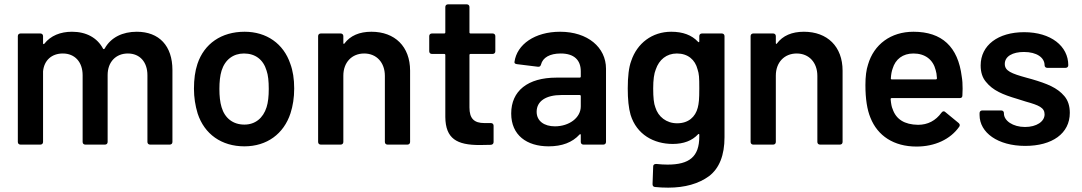

<svg xmlns="http://www.w3.org/2000/svg" viewBox="-20 -665 4976 883"><path d="M609 -519C545 -519 490 -494 461 -441C460 -440 458 -439 457 -439C456 -439 455 -440 454 -441C427 -492 376 -519 311 -519C258 -519 213 -501 184 -464C183 -463 182 -462 181 -462C181 -462 178 -462 178 -466V-499C178 -506 173 -511 166 -511H74C67 -511 62 -506 62 -499V-12C62 -5 67 0 74 0H166C173 0 178 -5 178 -12V-337C183 -388 218 -419 269 -419C324 -419 360 -380 360 -319V-12C360 -5 365 0 372 0H463C470 0 475 -5 475 -12V-320C475 -380 513 -419 568 -419C623 -419 658 -380 658 -319V-12C658 -5 663 0 670 0H761C768 0 773 -5 773 -12V-343C773 -454 712 -519 609 -519Z M1104 8C1207 8 1285 -49 1316 -144C1327 -178 1333 -216 1333 -258C1333 -302 1327 -340 1315 -372C1284 -464 1206 -519 1105 -519C998 -519 919 -464 888 -371C877 -338 872 -300 872 -257C872 -217 878 -179 889 -143C920 -48 999 8 1104 8ZM1104 -92C1052 -92 1014 -121 999 -172C992 -195 989 -223 989 -256C989 -289 992 -317 999 -340C1015 -391 1053 -419 1102 -419C1154 -419 1191 -391 1206 -340C1213 -320 1216 -292 1216 -256C1216 -222 1213 -194 1206 -172C1190 -121 1153 -92 1104 -92Z M1688 -519C1633 -519 1591 -501 1564 -465C1563 -464 1563 -463 1562 -463C1562 -463 1559 -463 1559 -467V-499C1559 -506 1554 -511 1547 -511H1455C1448 -511 1443 -506 1443 -499V-12C1443 -5 1448 0 1455 0H1547C1554 0 1559 -5 1559 -12V-317C1559 -378 1598 -419 1655 -419C1712 -419 1750 -377 1750 -316V-12C1750 -5 1755 0 1762 0H1854C1861 0 1866 -5 1866 -12V-340C1866 -451 1796 -519 1688 -519Z M2258 -499C2258 -506 2253 -511 2246 -511H2144C2141 -511 2139 -513 2139 -516V-633C2139 -640 2134 -645 2127 -645H2040C2033 -645 2028 -640 2028 -633V-516C2028 -513 2026 -511 2023 -511H1966C1959 -511 1954 -506 1954 -499V-429C1954 -422 1959 -417 1966 -417H2023C2026 -417 2028 -415 2028 -412V-127C2029 -27 2081 2 2186 2L2238 1C2246 0 2250 -5 2250 -12V-87C2250 -94 2245 -99 2238 -99H2208C2160 -99 2139 -120 2139 -171V-412C2139 -415 2141 -417 2144 -417H2246C2253 -417 2258 -422 2258 -429Z M2556 -519C2440 -519 2357 -461 2346 -380V-378C2346 -374 2350 -371 2357 -370L2454 -358H2457C2462 -358 2466 -361 2468 -368C2476 -400 2508 -419 2559 -419C2620 -419 2651 -389 2651 -337V-313C2651 -310 2649 -308 2646 -308H2539C2407 -308 2331 -247 2331 -143C2331 -43 2403 8 2503 8C2565 8 2612 -10 2645 -46C2646 -47 2647 -48 2648 -48C2649 -48 2651 -48 2651 -44V-12C2651 -5 2656 0 2663 0H2755C2762 0 2767 -5 2767 -12V-349C2767 -447 2683 -519 2556 -519ZM2532 -84C2483 -84 2448 -108 2448 -151C2448 -200 2491 -228 2562 -228H2646C2649 -228 2651 -226 2651 -223V-176C2651 -123 2597 -84 2532 -84Z M3196 -475C3196 -471 3194 -471 3193 -471C3192 -471 3191 -472 3190 -473C3161 -504 3120 -519 3067 -519C2979 -519 2910 -466 2883 -385C2872 -356 2867 -313 2867 -258C2867 -209 2871 -168 2880 -137C2908 -46 2987 -3 3074 -3C3124 -3 3163 -18 3190 -47C3191 -48 3192 -49 3193 -49C3194 -49 3196 -49 3196 -45V-37C3196 56 3150 92 3050 92C3035 92 3017 91 2998 89C2989 89 2984 93 2984 100L2981 182C2981 190 2985 194 2992 195C3012 197 3032 198 3053 198C3130 198 3193 180 3241 145C3288 109 3312 49 3312 -34V-499C3312 -506 3307 -511 3300 -511H3208C3201 -511 3196 -506 3196 -499ZM3189 -170C3178 -127 3146 -98 3094 -98C3045 -98 3007 -128 2994 -171C2987 -188 2984 -217 2984 -258C2984 -298 2988 -327 2996 -346C3011 -390 3045 -419 3093 -419C3144 -419 3177 -390 3188 -346C3195 -325 3196 -310 3196 -259C3196 -207 3194 -190 3189 -170Z M3677 -519C3622 -519 3580 -501 3553 -465C3552 -464 3552 -463 3551 -463C3551 -463 3548 -463 3548 -467V-499C3548 -506 3543 -511 3536 -511H3444C3437 -511 3432 -506 3432 -499V-12C3432 -5 3437 0 3444 0H3536C3543 0 3548 -5 3548 -12V-317C3548 -378 3587 -419 3644 -419C3701 -419 3739 -377 3739 -316V-12C3739 -5 3744 0 3751 0H3843C3850 0 3855 -5 3855 -12V-340C3855 -451 3785 -519 3677 -519Z M4403 -313C4386 -450 4312 -519 4181 -519C4077 -519 3999 -461 3972 -368C3964 -344 3960 -313 3960 -274C3960 -210 3968 -160 3983 -124C4016 -40 4091 9 4195 9C4279 9 4351 -24 4392 -83C4393 -86 4394 -88 4394 -90C4394 -93 4392 -96 4389 -99L4327 -150C4325 -152 4323 -153 4320 -153C4316 -153 4313 -151 4310 -147C4283 -110 4247 -91 4202 -91C4140 -92 4101 -116 4085 -164C4081 -172 4078 -187 4076 -209C4076 -212 4078 -214 4081 -214H4394C4402 -214 4406 -218 4406 -226L4407 -257C4407 -278 4406 -296 4403 -313ZM4181 -419C4234 -419 4271 -391 4283 -343C4286 -334 4288 -322 4289 -305C4289 -302 4287 -300 4284 -300H4081C4078 -300 4077 -301 4077 -303V-305C4078 -323 4081 -338 4085 -349C4098 -393 4132 -419 4181 -419Z M4695 6C4819 6 4900 -51 4900 -146C4900 -177 4892 -203 4875 -223C4842 -262 4796 -280 4725 -301L4703 -307C4630 -327 4601 -339 4601 -371C4601 -406 4637 -426 4689 -426C4748 -426 4784 -400 4784 -365C4784 -358 4789 -353 4796 -353H4881C4888 -353 4893 -358 4893 -365C4893 -453 4813 -517 4690 -517C4570 -517 4490 -457 4490 -364C4490 -333 4498 -308 4514 -289C4546 -249 4591 -230 4659 -210L4697 -198C4758 -181 4784 -170 4784 -139C4784 -106 4747 -81 4694 -81C4638 -81 4597 -110 4597 -143V-145C4597 -152 4592 -157 4585 -157H4497C4490 -157 4485 -152 4485 -145V-136C4485 -55 4569 6 4695 6Z"/></svg>

Font: Barlow SemiBold Numbers
Style: Regular
Weight: 600
Designer: Jeremy Tribby
Foundry: Tribby Type
Version: Version 1.408